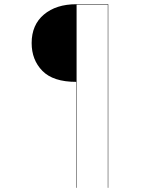

<svg xmlns="http://www.w3.org/2000/svg" viewBox="-20 -700 723 910"><path d="M493 -680V190H491V-678H343V190H341V-312Q232 -312 181 -364Q130 -416 130 -496Q130 -582 188 -631Q246 -680 342 -680Z"/></svg>

Font: FiraGO Two
Style: Regular
Weight: 100
Designer: bBox Type
Foundry: bBox Type GmbH
Version: Version 1.001